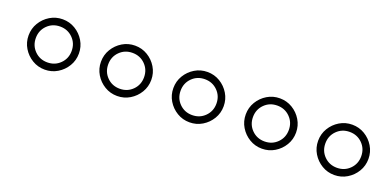

<svg xmlns="http://www.w3.org/2000/svg" viewBox="-13 -878 2026 997"><g transform="rotate(20 1000.0 -380.0)"><path d="M80 -380Q80 -342 99 -310.5Q118 -279 149.5 -260Q181 -241 219 -241Q257 -241 288.5 -260Q320 -279 339 -310.5Q358 -342 358 -380Q358 -418 339 -449.5Q320 -481 288.5 -500Q257 -519 219 -519Q181 -519 149.5 -500Q118 -481 99 -449.5Q80 -418 80 -380ZM120 -380Q120 -422 148.5 -450.5Q177 -479 219 -479Q261 -479 289.5 -450.5Q318 -422 318 -380Q318 -338 289.5 -309.5Q261 -281 219 -281Q177 -281 148.5 -309.5Q120 -338 120 -380Z M480 -380Q480 -342 499 -310.5Q518 -279 549.5 -260Q581 -241 619 -241Q657 -241 688.5 -260Q720 -279 739 -310.5Q758 -342 758 -380Q758 -418 739 -449.5Q720 -481 688.5 -500Q657 -519 619 -519Q581 -519 549.5 -500Q518 -481 499 -449.5Q480 -418 480 -380ZM520 -380Q520 -422 548.5 -450.5Q577 -479 619 -479Q661 -479 689.5 -450.5Q718 -422 718 -380Q718 -338 689.5 -309.5Q661 -281 619 -281Q577 -281 548.5 -309.5Q520 -338 520 -380Z M880 -380Q880 -342 899 -310.5Q918 -279 949.5 -260Q981 -241 1019 -241Q1057 -241 1088.5 -260Q1120 -279 1139 -310.5Q1158 -342 1158 -380Q1158 -418 1139 -449.5Q1120 -481 1088.5 -500Q1057 -519 1019 -519Q981 -519 949.5 -500Q918 -481 899 -449.5Q880 -418 880 -380ZM920 -380Q920 -422 948.5 -450.5Q977 -479 1019 -479Q1061 -479 1089.5 -450.5Q1118 -422 1118 -380Q1118 -338 1089.5 -309.5Q1061 -281 1019 -281Q977 -281 948.5 -309.5Q920 -338 920 -380Z M1280 -380Q1280 -342 1299 -310.5Q1318 -279 1349.5 -260Q1381 -241 1419 -241Q1457 -241 1488.5 -260Q1520 -279 1539 -310.5Q1558 -342 1558 -380Q1558 -418 1539 -449.5Q1520 -481 1488.5 -500Q1457 -519 1419 -519Q1381 -519 1349.5 -500Q1318 -481 1299 -449.5Q1280 -418 1280 -380ZM1320 -380Q1320 -422 1348.5 -450.5Q1377 -479 1419 -479Q1461 -479 1489.5 -450.5Q1518 -422 1518 -380Q1518 -338 1489.5 -309.5Q1461 -281 1419 -281Q1377 -281 1348.5 -309.5Q1320 -338 1320 -380Z M1680 -380Q1680 -342 1699 -310.5Q1718 -279 1749.5 -260Q1781 -241 1819 -241Q1857 -241 1888.5 -260Q1920 -279 1939 -310.5Q1958 -342 1958 -380Q1958 -418 1939 -449.5Q1920 -481 1888.5 -500Q1857 -519 1819 -519Q1781 -519 1749.5 -500Q1718 -481 1699 -449.5Q1680 -418 1680 -380ZM1720 -380Q1720 -422 1748.5 -450.5Q1777 -479 1819 -479Q1861 -479 1889.5 -450.5Q1918 -422 1918 -380Q1918 -338 1889.5 -309.5Q1861 -281 1819 -281Q1777 -281 1748.5 -309.5Q1720 -338 1720 -380Z"/></g></svg>

Font: text-security-circle
Style: Regular
Weight: 400
Monospace: yes
Foundry: Oskari Noppa
Version: Version 3.000;hotconv 1.0.118;makeotfexe 2.5.65603